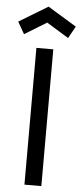

<svg xmlns="http://www.w3.org/2000/svg" viewBox="-89 -974 427 1007"><g transform="rotate(5 124.5 -470.5)"><path d="M9 -786 -27 -849 125 -941 276 -849 241 -786 125 -857ZM80 0V-720H169V0Z"/></g></svg>

Font: Manrope Medium
Style: Medium
Weight: 500
Designer: Mikhail Sharanda
Foundry: Mikhail Sharanda
Version: Version 4.000;hotconv 1.0.109;makeotfexe 2.5.65596